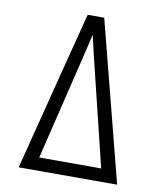

<svg xmlns="http://www.w3.org/2000/svg" viewBox="-83 -803 741 870"><g transform="rotate(10 288.0 -367.5)"><path d="M62 0H515L389 -490L326 -735H250L187 -490ZM146 -60 250 -490Q260 -530 269.5 -570Q279 -610 288 -650Q297 -610 306.5 -570Q316 -530 326 -490L431 -60Z"/></g></svg>

Font: Iosevka Sparkle Light
Style: Regular
Weight: 300
Designer: Belleve Invis
Foundry: Belleve Invis
Version: Version 4.5.0; ttfautohint (v1.8.3)